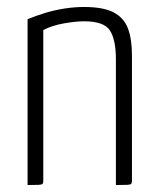

<svg xmlns="http://www.w3.org/2000/svg" viewBox="-20 -530 447 550"><path d="M59 0V-475Q83 -485 109.5 -493Q136 -501 164.5 -505.5Q193 -510 221 -510Q276 -510 305.5 -494.5Q335 -479 346.5 -448.5Q358 -418 358 -371V-12Q358 -6 356 -3.5Q354 -1 344.5 -0.5Q335 0 312 0V-360Q312 -416 295 -442.5Q278 -469 221 -469Q197 -469 163 -463Q129 -457 104 -444V-12Q104 -6 102 -3.5Q100 -1 90.5 -0.5Q81 0 59 0Z"/></svg>

Font: Yanone Kaffeesatz Light
Style: Regular
Weight: 300
Designer: Yanone (Cyrillic: Daniel Pouzeot, Huerta Tipografica, and Cyreal)
Foundry: Yanone
Version: Version 2.003